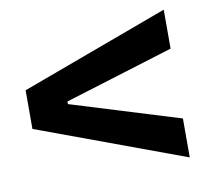

<svg xmlns="http://www.w3.org/2000/svg" viewBox="-62 -666 710 640"><g transform="rotate(-10 293.0 -346.0)"><path d="M530.8 -96.2 30.8 -280.8V-411.6L530.8 -596.2V-464.4L161.6 -350.6V-341.8L530.8 -228Z"/></g></svg>

Font: Cascadia Mono
Style: Regular
Weight: 400
Monospace: yes
Designer: Aaron Bell
Foundry: Saja Typeworks
Version: Version 2102.003